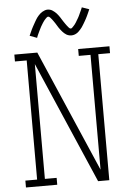

<svg xmlns="http://www.w3.org/2000/svg" viewBox="-63 -1012 725 1058"><g transform="rotate(-5 300.0 -483.0)"><path d="M37 0V-38H102V-697H37V-735H164L455 -62V-697H390V-735H563V-697H498V0H436L145 -673V-38H210V0ZM359 -813Q352 -813 345 -815Q338 -817 332 -820.5Q326 -824 320.5 -829Q315 -834 310.5 -839Q306 -844 301.5 -850Q297 -856 293 -861.5Q289 -867 285.5 -873.5Q282 -880 277.5 -886.5Q273 -893 269 -899Q265 -905 261 -910Q257 -915 251.5 -921Q246 -927 241 -927Q237 -927 234 -924.5Q231 -922 228.5 -919.5Q226 -917 222 -912.5Q218 -908 216.5 -906Q215 -904 213.5 -901.5Q212 -899 210 -896.5Q208 -894 206.5 -891Q205 -888 203 -885Q201 -882 199 -878.5Q197 -875 195 -871Q193 -867 191 -863Q189 -859 187 -855Q185 -851 183 -846.5Q181 -842 178.5 -837Q176 -832 174 -827Q172 -822 170 -816L130 -831Q134 -840 138 -849Q142 -858 145.5 -865.5Q149 -873 153 -880Q157 -887 160.5 -893.5Q164 -900 167.5 -906Q171 -912 174 -917Q177 -922 180.5 -927Q184 -932 189.5 -938Q195 -944 200 -948.5Q205 -953 212 -957Q219 -961 226 -963.5Q233 -966 241 -966Q248 -966 255 -964Q262 -962 268 -958Q274 -954 279.5 -949.5Q285 -945 289.5 -940Q294 -935 298.5 -929Q303 -923 307 -917Q311 -911 314.5 -905Q318 -899 322.5 -892.5Q327 -886 331 -880Q335 -874 339 -869Q343 -864 348.5 -857.5Q354 -851 359 -851Q363 -851 366 -853.5Q369 -856 371.5 -859Q374 -862 378 -866Q382 -870 383.5 -872.5Q385 -875 386.5 -877Q388 -879 390 -882Q392 -885 393.5 -888Q395 -891 397 -894Q399 -897 401 -900.5Q403 -904 405 -907.5Q407 -911 409 -915Q411 -919 413 -923.5Q415 -928 417 -932.5Q419 -937 421.5 -942Q424 -947 426 -952Q428 -957 430 -962L470 -948Q466 -938 462 -929.5Q458 -921 454.5 -913Q451 -905 447 -898Q443 -891 439.5 -884.5Q436 -878 432.5 -872.5Q429 -867 426 -862Q423 -857 419.5 -852Q416 -847 410.5 -841Q405 -835 400 -830Q395 -825 388 -821Q381 -817 374 -815Q367 -813 359 -813Z"/></g></svg>

Font: Iosevka Curly Slab XLtEx
Style: Regular
Weight: 200
Width: 7
Monospace: yes
Designer: Belleve Invis
Foundry: Belleve Invis
Version: Version 11.1.0; ttfautohint (v1.8.3)